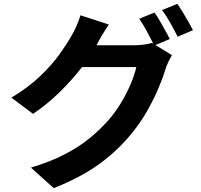

<svg xmlns="http://www.w3.org/2000/svg" viewBox="-20 -884 1040 993"><path d="M897 -864Q910 -846 925.5 -820.5Q941 -795 955 -770.5Q969 -746 978 -728L899 -694Q883 -726 861 -765Q839 -804 818 -832ZM543 -757Q525 -731 507.5 -701.5Q490 -672 482 -655L479 -650H679Q702 -650 726 -653.5Q750 -657 766 -662L773 -658Q758 -688 738.5 -724Q719 -760 700 -787L779 -819Q792 -801 806.5 -776Q821 -751 835 -726Q849 -701 858 -682L784 -651L869 -599Q861 -585 851.5 -565.5Q842 -546 836 -527Q823 -483 799 -426.5Q775 -370 741 -310Q707 -250 661 -194Q590 -106 494.5 -36.5Q399 33 258 89L140 -17Q242 -48 316 -86.5Q390 -125 444.5 -170Q499 -215 543 -265Q577 -304 606.5 -353Q636 -402 656.5 -451Q677 -500 685 -537H404Q354 -472 289.5 -408.5Q225 -345 151 -295L39 -379Q127 -432 187.5 -490Q248 -548 287.5 -603Q327 -658 351 -701Q362 -719 375.5 -749.5Q389 -780 396 -805Z"/></svg>

Font: Source Han Sans
Style: Bold
Weight: 700
Designer: Ryoko NISHIZUKA Ë•øÂ°öÊ∂ºÂ≠ê (kana, bopomofo & ideographs); Paul D. Hunt (Latin, Greek & Cyrillic); Sandoll Communicatio
Foundry: Adobe
Version: Version 2.004;hotconv 1.0.118;makeotfexe 2.5.65603